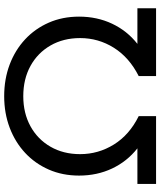

<svg xmlns="http://www.w3.org/2000/svg" viewBox="54 -794 748 895"><g transform="rotate(90 427.5 -346.0)"><path d="M837 -700V-613H671Q732 -565 765 -495Q798 -425 798 -341Q798 -264 770 -200Q742 -136 692 -89.5Q642 -43 574.5 -17.5Q507 8 428 8Q348 8 280.5 -17.5Q213 -43 163 -89.5Q113 -136 85 -200Q57 -264 57 -341Q57 -425 90 -495Q123 -565 184 -613H18V-700H334V-619Q247 -575 202 -503Q157 -431 157 -346Q157 -268 191.5 -208Q226 -148 287 -114.5Q348 -81 428 -81Q507 -81 568 -114.5Q629 -148 663.5 -208Q698 -268 698 -346Q698 -431 653 -503.5Q608 -576 521 -619V-700Z"/></g></svg>

Font: Montserrat Medium
Style: Regular
Weight: 500
Designer: Julieta Ulanovsky
Foundry: Julieta Ulanovsky
Version: Version 9.000; ttfautohint (v1.8.4.7-5d5b)